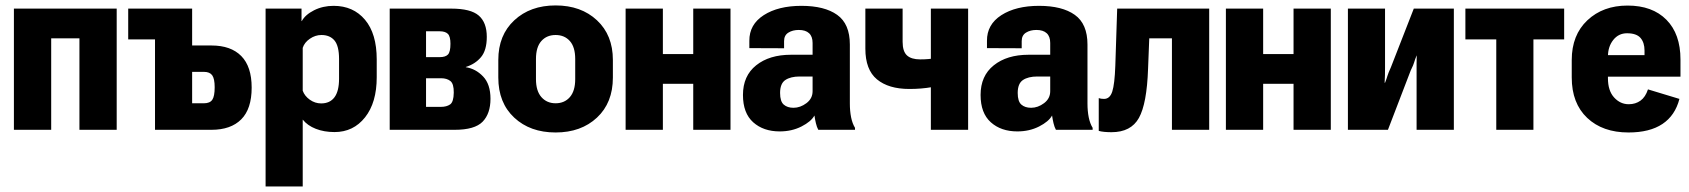

<svg xmlns="http://www.w3.org/2000/svg" viewBox="-20 -478 6219 707"><path d="M31.2 -446.3V0H168.5V-336.9H272.5V0H409.7V-446.3Z M452.1 -333H550.8V0H758.3Q830.1 0 868.4 -38.6Q906.7 -77.1 906.7 -155.3Q906.7 -232.9 868.4 -271.7Q830.1 -310.5 758.8 -310.5H687.5V-446.3H452.1ZM731 -213.4Q752.4 -213.4 761.5 -200.7Q770.5 -188 770.5 -156.7Q770.5 -123.5 761.7 -110.6Q752.9 -97.7 731 -97.7H687.5V-213.4Z M958 208.5H1094.7V-37.6Q1112.3 -15.6 1142.8 -3.7Q1173.3 8.3 1211.9 8.3Q1281.2 8.3 1324.2 -45.9Q1367.2 -100.1 1367.2 -193.4V-259.3Q1367.2 -354 1324 -405.3Q1280.8 -456.5 1208.5 -456.5Q1168.9 -456.5 1136.5 -440.2Q1104 -423.8 1091.3 -400.4H1090.3V-446.3H958ZM1094.7 -301.8Q1101.1 -321.8 1121.1 -335.4Q1141.1 -349.1 1163.6 -349.1Q1194.8 -349.1 1211.7 -328.9Q1228.5 -308.6 1228.5 -260.7V-188Q1228.5 -142.6 1211.7 -119.9Q1194.8 -97.2 1162.6 -97.2Q1140.1 -97.2 1120.8 -110.8Q1101.6 -124.5 1094.7 -144Z M1415 0H1654.3Q1728 0 1757.1 -29.8Q1786.1 -59.6 1786.1 -114.3Q1786.1 -168 1758.8 -196.5Q1731.4 -225.1 1695.3 -230.5V-231.4Q1730 -242.2 1751.2 -267.6Q1772.5 -293 1772.5 -342.3Q1772.5 -395 1742.9 -420.7Q1713.4 -446.3 1641.6 -446.3H1415ZM1548.8 -267.6V-362.8H1599.1Q1619.6 -362.8 1629.2 -353.3Q1638.7 -343.8 1638.7 -316.9Q1638.7 -286.6 1629.4 -277.1Q1620.1 -267.6 1599.1 -267.6ZM1548.8 -84.5V-189.9H1604Q1625.5 -189.9 1638.4 -179.7Q1651.4 -169.4 1650.9 -136.7Q1650.4 -102.5 1637.5 -93.5Q1624.5 -84.5 1604 -84.5Z M1814.9 -192.4Q1814.9 -99.6 1873.5 -44.9Q1932.1 9.8 2025.9 9.8Q2119.6 9.8 2178.2 -44.9Q2236.8 -99.6 2236.8 -192.4V-257.3Q2236.8 -348.6 2178.2 -403.3Q2119.6 -458 2025.9 -458Q1932.6 -458 1873.8 -403.3Q1814.9 -348.6 1814.9 -257.3ZM1953.6 -260.7Q1953.6 -304.7 1973.4 -326.9Q1993.2 -349.1 2025.9 -349.1Q2058.6 -349.1 2078.4 -326.9Q2098.1 -304.7 2098.1 -260.7V-186.5Q2098.1 -143.1 2078.4 -120.4Q2058.6 -97.7 2025.9 -97.7Q1993.7 -97.7 1973.6 -120.4Q1953.6 -143.1 1953.6 -186.5Z M2283.7 -446.3V0H2420.9V-169.4H2532.7V0H2669.9V-446.3H2532.7V-278.8H2420.9V-446.3Z M2715.8 -128.4Q2715.8 -61.5 2753.4 -27.8Q2791 5.9 2851.1 5.9Q2895.5 5.9 2931.2 -12.2Q2966.8 -30.3 2979 -52.7Q2981 -38.6 2984.4 -24.2Q2987.8 -9.8 2993.2 0H3128.4V-7.3Q3118.7 -22.9 3114 -46.1Q3109.4 -69.3 3109.4 -96.7V-314Q3109.4 -390.1 3062.7 -423.3Q3016.1 -456.5 2931.2 -456.5Q2845.7 -456.5 2792.2 -422.1Q2738.8 -387.7 2739.3 -327.6V-300.8L2867.2 -300.3V-326.7Q2867.2 -348.1 2883.1 -357.9Q2898.9 -367.7 2921.4 -367.7Q2946.3 -367.7 2959.2 -355.7Q2972.2 -343.8 2972.2 -319.8V-276.4H2892.6Q2813 -276.4 2764.4 -237.5Q2715.8 -198.7 2715.8 -128.4ZM2852.5 -135.7Q2852.5 -170.4 2871.8 -183.3Q2891.1 -196.3 2924.8 -196.3H2972.2V-142.1Q2972.2 -115.2 2949.5 -98.1Q2926.8 -81.1 2901.9 -81.1Q2879.4 -81.1 2866 -92.8Q2852.5 -104.5 2852.5 -135.7Z M3303.7 -446.3H3166.5V-298.8Q3166.5 -221.2 3209.2 -185.8Q3252 -150.4 3328.6 -150.4Q3373 -150.4 3411.4 -157.2Q3449.7 -164.1 3476.6 -176.3V-279.8Q3451.2 -269.5 3426.3 -264.4Q3401.4 -259.3 3368.2 -259.3Q3335.9 -259.3 3319.8 -273.9Q3303.7 -288.6 3303.7 -324.2ZM3544.9 -446.3H3407.7V0H3544.9Z M3590.8 -128.4Q3590.8 -61.5 3628.4 -27.8Q3666 5.9 3726.1 5.9Q3770.5 5.9 3806.2 -12.2Q3841.8 -30.3 3854 -52.7Q3856 -38.6 3859.4 -24.2Q3862.8 -9.8 3868.2 0H4003.4V-7.3Q3993.7 -22.9 3989 -46.1Q3984.4 -69.3 3984.4 -96.7V-314Q3984.4 -390.1 3937.7 -423.3Q3891.1 -456.5 3806.2 -456.5Q3720.7 -456.5 3667.2 -422.1Q3613.8 -387.7 3614.3 -327.6V-300.8L3742.2 -300.3V-326.7Q3742.2 -348.1 3758.1 -357.9Q3773.9 -367.7 3796.4 -367.7Q3821.3 -367.7 3834.2 -355.7Q3847.2 -343.8 3847.2 -319.8V-276.4H3767.6Q3688 -276.4 3639.4 -237.5Q3590.8 -198.7 3590.8 -128.4ZM3727.5 -135.7Q3727.5 -170.4 3746.8 -183.3Q3766.1 -196.3 3799.8 -196.3H3847.2V-142.1Q3847.2 -115.2 3824.5 -98.1Q3801.8 -81.1 3776.9 -81.1Q3754.4 -81.1 3741 -92.8Q3727.5 -104.5 3727.5 -135.7Z M4211.9 -336.9H4295.4V0H4432.6V-446.3H4093.8L4086.9 -235.8Q4084.5 -168 4075.7 -140.9Q4066.9 -113.8 4045.4 -113.8Q4039.6 -113.8 4034.9 -114.5Q4030.3 -115.2 4025.9 -116.7V3.9Q4033.2 6.3 4046.4 7.6Q4059.6 8.8 4072.8 8.8Q4144.5 8.8 4173.8 -43.7Q4203.1 -96.2 4207.5 -224.6Z M4494.1 -446.3V0H4631.3V-169.4H4743.2V0H4880.4V-446.3H4743.2V-278.8H4631.3V-446.3Z M4943.4 0H5090.8L5174.8 -218.8Q5185.1 -239.7 5187.5 -248.8Q5189.9 -257.8 5196.3 -273.4H5196.8Q5196.3 -256.8 5196.3 -245.6Q5196.3 -234.4 5196.3 -219.7V0H5333.5V-446.3H5186L5101.6 -230Q5091.8 -208.5 5089.1 -199Q5086.4 -189.5 5080.1 -173.3H5078.6Q5079.6 -189.9 5079.8 -201.4Q5080.1 -212.9 5080.1 -228V-446.3H4943.4Z M5376 -333H5489.7V0H5626.5V-333H5739.7V-446.3H5376Z M5767.6 -192.9Q5767.6 -97.7 5824.5 -43.9Q5881.3 9.8 5976.6 9.8Q6054.7 9.8 6101.6 -21.5Q6148.4 -52.7 6164.1 -113.8L6048.3 -148.9Q6039.1 -120.6 6020.8 -107.4Q6002.4 -94.2 5977.5 -94.2Q5946.3 -94.2 5923.6 -119.1Q5900.9 -144 5900.9 -189.9V-269.5Q5900.9 -306.2 5920.4 -330.8Q5939.9 -355.5 5971.2 -355.5Q6005.9 -355.5 6020.8 -338.4Q6035.6 -321.3 6035.6 -292V-274.9H5841.8V-195.8H6168V-258.8Q6168 -353 6116.2 -405.3Q6064.5 -457.5 5973.1 -457.5Q5882.8 -457.5 5825.2 -403.3Q5767.6 -349.1 5767.6 -256.8Z"/></svg>

Font: Roboto Flex Super Cond Bold
Style: Regular
Weight: 700
Width: 3
Designer: Berlow after Robertson
Foundry: Google
Version: Version 3.000